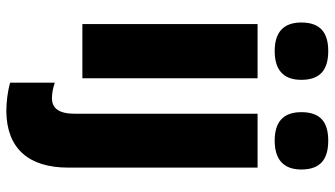

<svg xmlns="http://www.w3.org/2000/svg" viewBox="-245 -637 1056 606"><g transform="rotate(90 283.0 -334.0)"><path d="M141 -842C83 -842 51 -817 51 -757C51 -698 85 -673 141 -673C198 -673 232 -698 232 -757C232 -817 200 -842 141 -842ZM334 -757C334 -698 367 -673 424 -673C480 -673 515 -698 515 -757C515 -817 483 -842 424 -842C365 -842 334 -817 334 -757ZM227 -619H56V-66H227ZM331 174C449 173 509 103 509 -21V-619H339V-42C339 9 321 30 290 30C274 30 259 27 241 21V162C268 170 303 174 331 174Z"/></g></svg>

Font: Noto Sans Malayalam UI Condensed Black
Style: Regular
Weight: 900
Width: 3
Designer: Jelle Bosma - Monotype Design Team
Foundry: Monotype Imaging Inc.
Version: Version 2.104